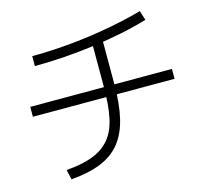

<svg xmlns="http://www.w3.org/2000/svg" viewBox="-109 -897 1098 1021"><g transform="rotate(-15 440.0 -387.0)"><path d="M150 -56.7Q237.8 -63.3 296.7 -86.1Q355.6 -108.9 391.1 -151.7Q426.7 -194.4 441.1 -263.3Q455.6 -332.2 455.6 -433.3V-692.2H513.3V-433.3Q513.3 -322.2 494.4 -243.9Q475.6 -165.6 434.4 -115Q393.3 -64.4 326.1 -37.2Q258.9 -10 162.2 -2.2ZM50 -376.7V-431.1H830V-376.7ZM130 -688.9Q190 -688.9 255 -692.8Q320 -696.7 385 -703.9Q450 -711.1 513.3 -721.7Q576.7 -732.2 635.6 -745Q694.4 -757.8 744.4 -772.2L761.1 -720Q695.6 -700 620 -684.4Q544.4 -668.9 462.2 -657.8Q380 -646.7 295.6 -640.6Q211.1 -634.4 130 -634.4Z"/></g></svg>

Font: Paperlogy 3 Light
Style: Regular
Weight: 300
Designer: redesigned by Lee Juim, glyphs from Gmarket Sans & Montserrat
Foundry: PT&
Version: Version 1.001